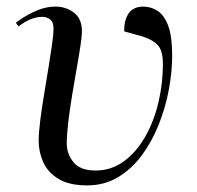

<svg xmlns="http://www.w3.org/2000/svg" viewBox="-20 -547 595 581"><path d="M244 14Q189 14 156.5 -6Q124 -26 110.5 -57Q97 -88 97 -121Q97 -144 101.5 -180.5Q106 -217 113 -259Q120 -301 126.5 -341Q133 -381 137.5 -412.5Q142 -444 142 -459Q142 -481 131.5 -488.5Q121 -496 107 -496Q74 -496 36 -467L28 -478Q50 -496 83 -511.5Q116 -527 148 -527Q180 -527 204 -508.5Q228 -490 228 -452Q228 -439 223.5 -409Q219 -379 212 -339.5Q205 -300 198 -257.5Q191 -215 186.5 -177Q182 -139 182 -113Q182 -81 202.5 -56Q223 -31 269 -31Q317 -31 355 -59Q393 -87 419.5 -133.5Q446 -180 459.5 -237.5Q473 -295 473 -353Q473 -398 453.5 -414.5Q434 -431 403 -439L356 -452Q355 -485 369 -506Q383 -527 414 -527Q437 -527 457 -514Q477 -501 489 -469Q501 -437 501 -379Q501 -330 491 -276Q481 -222 460.5 -170.5Q440 -119 409.5 -77.5Q379 -36 337.5 -11Q296 14 244 14Z"/></svg>

Font: Literata 72pt
Style: Italic
Weight: 400
Italic angle: -2°
Designer: Latin by Veronika Burian and Jose Scaglione. Greek by Irene Vlachou. Cyrillic by Vera Evstafieva
Foundry: TypeTogether
Version: Version 3.002